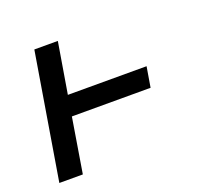

<svg xmlns="http://www.w3.org/2000/svg" viewBox="-96 -633 793 745"><g transform="rotate(-20 300.0 -260.0)"><path d="M29 0 115 -520H212L177 -310H502L488 -226H163L126 0Z"/></g></svg>

Font: Iosevka Medium Extended
Style: Italic
Weight: 500
Width: 7
Italic angle: -9°
Monospace: yes
Designer: Belleve Invis
Foundry: Belleve Invis
Version: Version 32.5.0; ttfautohint (v1.8.4)